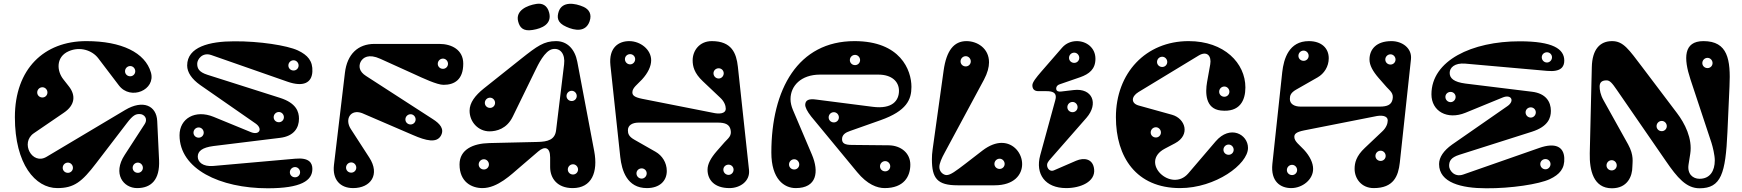

<svg xmlns="http://www.w3.org/2000/svg" viewBox="-20 -996 9365 1032"><path d="M350 -532 321 -569C284 -615 280 -691 350 -721C410 -747 475 -726 508 -683L619 -537C682 -454 819 -513 791 -607C760 -713 634 -775 444 -775C217 -775 60 -626 60 -366C60 -113 170 15 288 15C378 15 420 -18 497 -119L661 -333C697 -381 712 -383 731 -383C753 -383 778 -360 757 -328L650 -163C584 -62 643 15 717 15C791 15 840 -28 835 -136L825 -346C821 -428 749 -462 653 -405L230 -153C153 -107 87 -229 162 -280L323 -390C384 -431 388 -484 350 -532ZM680 -586C664 -586 652 -598 652 -613C652 -628 664 -641 680 -641C695 -641 707 -628 707 -613C707 -598 695 -586 680 -586ZM721 -67C705 -67 693 -79 693 -94C693 -109 705 -122 721 -122C736 -122 748 -109 748 -94C748 -79 736 -67 721 -67ZM345 -67C329 -67 317 -79 317 -94C317 -109 329 -122 345 -122C360 -122 372 -109 372 -94C372 -79 360 -67 345 -67ZM208 -472C192 -472 180 -484 180 -499C180 -514 192 -527 208 -527C223 -527 235 -514 235 -499C235 -484 223 -472 208 -472Z M1567 -143 1127 -104C1069 -99 1043 -126 1043 -154C1043 -183 1066 -203 1127 -211L1485 -255C1561 -264 1587 -310 1587 -358C1587 -395 1573 -442 1485 -470L1095 -594C1048 -609 1040 -629 1040 -654C1040 -676 1067 -717 1116 -700L1525 -557C1611 -527 1656 -551 1659 -611C1662 -668 1634 -700 1581 -725C1523 -752 1373 -775 1239 -774C1106 -774 986 -744 986 -644C986 -607 1011 -571 1056 -539L1354 -332C1394 -304 1374 -267 1328 -286L1128 -368C1030 -408 945 -360 945 -269C945 -87 1163 16 1419 16C1598 16 1659 -25 1659 -88C1659 -120 1642 -150 1567 -143ZM1558 -617C1542 -617 1530 -629 1530 -644C1530 -659 1542 -672 1558 -672C1573 -672 1585 -659 1585 -644C1585 -629 1573 -617 1558 -617ZM1048 -256C1032 -256 1020 -268 1020 -283C1020 -298 1032 -311 1048 -311C1063 -311 1075 -298 1075 -283C1075 -268 1063 -256 1048 -256ZM1566 -43C1550 -43 1538 -55 1538 -70C1538 -85 1550 -98 1566 -98C1581 -98 1593 -85 1593 -70C1593 -55 1581 -43 1566 -43ZM1479 -339C1463 -339 1451 -351 1451 -366C1451 -381 1463 -394 1479 -394C1494 -394 1506 -381 1506 -366C1506 -351 1494 -339 1479 -339Z M2306 -356 1947 -588C1911 -611 1907 -639 1918 -663C1931 -688 1962 -708 2024 -680L2205 -598C2253 -576 2329 -540 2364 -540C2423 -540 2470 -568 2470 -654C2470 -728 2408 -760 2341 -760H1993C1904 -760 1846 -705 1834 -605L1775 -109C1766 -31 1808 15 1878 15C1973 15 2024 -58 1965 -149L1866 -302C1831 -355 1864 -411 1926 -388L2200 -270C2271 -239 2327 -226 2350 -267C2369 -302 2347 -330 2306 -356ZM1868 -68C1852 -68 1840 -80 1840 -95C1840 -110 1852 -123 1868 -123C1883 -123 1895 -110 1895 -95C1895 -80 1883 -68 1868 -68ZM2361 -626C2345 -626 2333 -638 2333 -653C2333 -668 2345 -681 2361 -681C2376 -681 2388 -668 2388 -653C2388 -638 2376 -626 2361 -626ZM2187 -327C2171 -327 2159 -339 2159 -354C2159 -369 2171 -382 2187 -382C2202 -382 2214 -369 2214 -354C2214 -339 2202 -327 2187 -327Z M2868 -233 2610 -227C2522 -225 2450 -192 2450 -112C2450 -18 2515 15 2573 15C2655 15 2729 -59 2775 -98L2873 -182C2908 -212 2937 -205 2937 -150V-98C2937 -37 2976 15 3058 15C3161 15 3195 -71 3174 -183L3083 -664C3070 -732 3029 -775 2969 -775C2904 -775 2868 -749 2781 -680L2580 -520C2534 -483 2504 -444 2504 -401C2504 -339 2552 -290 2611 -290C2648 -290 2704 -303 2736 -369L2857 -617C2872 -648 2908 -724 2950 -732C2992 -740 3019 -705 3012 -650L2969 -296C2963 -245 2925 -234 2868 -233ZM3053 -453C3037 -453 3025 -465 3025 -480C3025 -495 3037 -508 3053 -508C3068 -508 3080 -495 3080 -480C3080 -465 3068 -453 3053 -453ZM2581 -85C2565 -85 2553 -97 2553 -112C2553 -127 2565 -140 2581 -140C2596 -140 2608 -127 2608 -112C2608 -97 2596 -85 2581 -85ZM3060 -58C3044 -58 3032 -70 3032 -85C3032 -100 3044 -113 3060 -113C3075 -113 3087 -100 3087 -85C3087 -70 3075 -58 3060 -58ZM2614 -416C2598 -416 2586 -428 2586 -443C2586 -458 2598 -471 2614 -471C2629 -471 2641 -458 2641 -443C2641 -428 2629 -416 2614 -416ZM3149 -881C3163 -921 3145 -946 3117 -959C3070 -980 3002 -990 2983 -934C2973 -903 2974 -874 3024 -852C3070 -831 3128 -822 3149 -881ZM2932 -927C2922 -969 2893 -980 2863 -975C2812 -967 2750 -939 2765 -881C2773 -850 2790 -826 2843 -835C2894 -843 2947 -867 2932 -927Z M3901 15C3958 15 4012 -22 4006 -82L3946 -638C3938 -710 3913 -775 3806 -775C3739 -775 3703 -723 3703 -672C3703 -640 3711 -603 3758 -559L3851 -471C3873 -451 3881 -428 3881 -412C3881 -384 3845 -382 3811 -390L3431 -465C3387 -474 3379 -485 3379 -500C3379 -524 3406 -542 3431 -569C3463 -604 3480 -640 3480 -672C3480 -730 3422 -775 3362 -775C3305 -775 3251 -740 3261 -645L3314 -152C3322 -80 3350 15 3457 15C3525 15 3564 -23 3564 -77C3564 -122 3539 -160 3504 -180L3390 -245C3360 -262 3355 -277 3355 -296C3355 -323 3379 -337 3413 -337H3838C3879 -337 3901 -327 3907 -298C3914 -265 3894 -253 3875 -232L3832 -183C3801 -147 3783 -115 3783 -84C3783 -29 3820 15 3901 15ZM3843 -629C3858 -629 3870 -617 3870 -602C3870 -587 3858 -574 3843 -574C3827 -574 3815 -587 3815 -602C3815 -617 3827 -629 3843 -629ZM3429 -91C3444 -91 3456 -79 3456 -64C3456 -49 3444 -36 3429 -36C3413 -36 3401 -49 3401 -64C3401 -79 3413 -91 3429 -91ZM3896 -111C3911 -111 3923 -99 3923 -84C3923 -69 3911 -56 3896 -56C3880 -56 3868 -69 3868 -84C3868 -99 3880 -111 3896 -111ZM3367 -705C3382 -705 3394 -693 3394 -678C3394 -663 3382 -650 3367 -650C3351 -650 3339 -663 3339 -678C3339 -693 3351 -705 3367 -705Z M4873 -111C4873 -173 4823 -214 4757 -215L4560 -217C4522 -217 4506 -225 4506 -248C4506 -272 4525 -284 4549 -292L4713 -350C4854 -400 4879 -461 4879 -529C4879 -619 4820 -775 4573 -775C4269 -775 4126 -516 4126 -176C4126 -33 4195 15 4257 15C4371 15 4383 -73 4344 -165L4242 -405C4234 -424 4229 -444 4229 -463C4229 -534 4285 -595 4388 -595H4701C4774 -595 4812 -557 4812 -508C4812 -456 4777 -408 4670 -422L4366 -461C4329 -466 4309 -459 4308 -433C4308 -419 4318 -398 4340 -370L4587 -71C4642 -4 4695 15 4735 15C4839 15 4873 -48 4873 -111ZM4576 -646C4560 -646 4548 -658 4548 -673C4548 -688 4560 -701 4576 -701C4591 -701 4603 -688 4603 -673C4603 -658 4591 -646 4576 -646ZM4249 -85C4233 -85 4221 -97 4221 -112C4221 -127 4233 -140 4249 -140C4264 -140 4276 -127 4276 -112C4276 -97 4264 -85 4249 -85ZM4738 -75C4722 -75 4710 -87 4710 -102C4710 -117 4722 -130 4738 -130C4753 -130 4765 -117 4765 -102C4765 -87 4753 -75 4738 -75ZM4462 -338C4446 -338 4434 -350 4434 -365C4434 -380 4446 -393 4462 -393C4477 -393 4489 -380 4489 -365C4489 -350 4477 -338 4462 -338Z M5052 -617 4993 -194C4990 -174 4989 -156 4989 -140C4989 -37 5018 0 5127 0H5326C5431 0 5474 -57 5474 -114C5474 -171 5430 -228 5364 -228C5334 -228 5299 -216 5261 -187L5169 -116C5118 -77 5089 -55 5068 -55C5051 -55 5029 -72 5029 -98C5029 -118 5041 -145 5058 -176L5269 -568C5288 -604 5296 -635 5296 -661C5296 -737 5232 -775 5175 -775C5107 -775 5067 -724 5052 -617ZM5353 -88C5337 -88 5325 -100 5325 -115C5325 -130 5337 -143 5353 -143C5368 -143 5380 -130 5380 -115C5380 -100 5368 -88 5353 -88ZM5171 -639C5155 -639 5143 -651 5143 -666C5143 -681 5155 -694 5171 -694C5186 -694 5198 -681 5198 -666C5198 -651 5186 -639 5171 -639Z M5529 -538C5529 -520 5537 -506 5562 -506H5605C5637 -506 5655 -498 5655 -475C5655 -470 5654 -464 5652 -457L5571 -161C5544 -61 5597 15 5711 15C5788 15 5868 -19 5861 -86C5855 -144 5806 -150 5764 -132L5644 -80C5625 -72 5608 -89 5608 -109C5608 -119 5613 -127 5629 -145L5820 -363C5886 -439 5852 -524 5751 -512L5683 -504C5674 -503 5657 -503 5657 -520C5657 -530 5663 -539 5676 -543L5786 -581C5834 -598 5868 -624 5868 -680C5868 -740 5819 -775 5768 -775C5739 -775 5710 -764 5689 -740L5576 -610C5551 -581 5529 -554 5529 -538ZM5754 -658C5738 -658 5726 -670 5726 -685C5726 -700 5738 -713 5754 -713C5769 -713 5781 -700 5781 -685C5781 -670 5769 -658 5754 -658ZM5745 -393C5729 -393 5717 -405 5717 -420C5717 -435 5729 -448 5745 -448C5760 -448 5772 -435 5772 -420C5772 -405 5760 -393 5745 -393Z M6323 15C6513 15 6688 -113 6688 -201C6688 -274 6592 -327 6514 -236L6367 -64C6276 42 6101 -123 6241 -197L6296 -226C6380 -271 6351 -359 6280 -379L6100 -429C6058 -441 6060 -477 6099 -501L6422 -697C6468 -725 6493 -695 6485 -650L6468 -555C6458 -498 6458 -411 6542 -402C6644 -391 6674 -456 6674 -526C6674 -656 6561 -775 6369 -775C6139 -775 5978 -604 5978 -366C5978 -152 6087 15 6323 15ZM6193 -257C6177 -257 6165 -269 6165 -284C6165 -299 6177 -312 6193 -312C6208 -312 6220 -299 6220 -284C6220 -269 6208 -257 6193 -257ZM6227 -636C6211 -636 6199 -648 6199 -663C6199 -678 6211 -691 6227 -691C6242 -691 6254 -678 6254 -663C6254 -648 6242 -636 6227 -636ZM6584 -164C6568 -164 6556 -176 6556 -191C6556 -206 6568 -219 6584 -219C6599 -219 6611 -206 6611 -191C6611 -176 6599 -164 6584 -164ZM6561 -476C6545 -476 6533 -488 6533 -503C6533 -518 6545 -531 6561 -531C6576 -531 6588 -518 6588 -503C6588 -488 6576 -476 6561 -476Z M7459 -775C7378 -775 7341 -731 7341 -676C7341 -645 7359 -613 7390 -577L7433 -528C7452 -507 7472 -495 7465 -462C7459 -433 7437 -423 7396 -423H6971C6937 -423 6913 -437 6913 -464C6913 -483 6918 -498 6948 -515L7062 -580C7097 -600 7122 -638 7122 -683C7122 -737 7083 -775 7015 -775C6908 -775 6880 -680 6872 -608L6819 -115C6809 -20 6863 15 6920 15C6980 15 7038 -30 7038 -88C7038 -120 7021 -156 6989 -191C6964 -218 6937 -236 6937 -260C6937 -275 6945 -286 6989 -295L7369 -370C7403 -378 7439 -376 7439 -348C7439 -332 7431 -309 7409 -289L7316 -201C7269 -157 7261 -120 7261 -88C7261 -37 7297 15 7364 15C7471 15 7496 -50 7504 -122L7564 -678C7570 -738 7516 -775 7459 -775ZM7401 -131C7385 -131 7373 -143 7373 -158C7373 -173 7385 -186 7401 -186C7416 -186 7428 -173 7428 -158C7428 -143 7416 -131 7401 -131ZM6987 -669C6971 -669 6959 -681 6959 -696C6959 -711 6971 -724 6987 -724C7002 -724 7014 -711 7014 -696C7014 -681 7002 -669 6987 -669ZM7454 -649C7438 -649 7426 -661 7426 -676C7426 -691 7438 -704 7454 -704C7469 -704 7481 -691 7481 -676C7481 -661 7469 -649 7454 -649ZM6925 -55C6909 -55 6897 -67 6897 -82C6897 -97 6909 -110 6925 -110C6940 -110 6952 -97 6952 -82C6952 -67 6940 -55 6925 -55Z M7856 -654 8296 -615C8371 -608 8388 -638 8388 -670C8388 -733 8327 -774 8148 -774C7892 -774 7674 -671 7674 -489C7674 -398 7759 -350 7857 -390L8057 -472C8103 -491 8123 -454 8083 -426L7785 -219C7740 -187 7715 -151 7715 -114C7715 -14 7835 16 7968 16C8102 17 8252 -6 8310 -33C8363 -58 8391 -90 8388 -147C8385 -207 8340 -231 8254 -201L7845 -58C7796 -41 7769 -82 7769 -104C7769 -129 7777 -149 7824 -164L8214 -288C8302 -316 8316 -363 8316 -400C8316 -448 8290 -494 8214 -503L7856 -547C7795 -555 7772 -575 7772 -604C7772 -632 7798 -659 7856 -654ZM8287 -141C8302 -141 8314 -129 8314 -114C8314 -99 8302 -86 8287 -86C8271 -86 8259 -99 8259 -114C8259 -129 8271 -141 8287 -141ZM7777 -502C7792 -502 7804 -490 7804 -475C7804 -460 7792 -447 7777 -447C7761 -447 7749 -460 7749 -475C7749 -490 7761 -502 7777 -502ZM8295 -715C8310 -715 8322 -703 8322 -688C8322 -673 8310 -660 8295 -660C8279 -660 8267 -673 8267 -688C8267 -703 8279 -715 8295 -715ZM8208 -419C8223 -419 8235 -407 8235 -392C8235 -377 8223 -364 8208 -364C8192 -364 8180 -377 8180 -392C8180 -407 8192 -419 8208 -419Z M9136 -775C9028 -775 9029 -682 9066 -570L9179 -229C9186 -207 9197 -162 9197 -134C9197 -77 9171 -35 9115 -35C9079 -35 9048 -61 9056 -112L9065 -169C9078 -252 9035 -334 8994 -388L8808 -634C8735 -730 8706 -775 8645 -775C8580 -775 8538 -731 8536 -635L8525 -172C8523 -80 8545 16 8644 16C8728 16 8754 -49 8754 -100C8754 -124 8764 -160 8731 -220L8599 -457C8582 -487 8578 -513 8578 -531C8578 -553 8590 -564 8615 -564C8633 -564 8645 -550 8671 -512L8933 -132C8996 -40 9044 16 9115 16C9231 16 9255 -63 9265 -287L9276 -531C9283 -676 9267 -775 9136 -775ZM9158 -630C9142 -630 9130 -642 9130 -657C9130 -672 9142 -685 9158 -685C9173 -685 9185 -672 9185 -657C9185 -642 9173 -630 9158 -630ZM8912 -291C8896 -291 8884 -303 8884 -318C8884 -333 8896 -346 8912 -346C8927 -346 8939 -333 8939 -318C8939 -303 8927 -291 8912 -291ZM8643 -80C8627 -80 8615 -92 8615 -107C8615 -122 8627 -135 8643 -135C8658 -135 8670 -122 8670 -107C8670 -92 8658 -80 8643 -80Z"/></svg>

Font: Pilowlava Atome
Style: Regular
Weight: 500
Designer: Anton Moglia, Jérémy Landes, Maksym Kobuzan (Cyrillic), Velvetyne Type Foundry
Foundry: Anton Moglia, Jérémy Landes, Velvetyne Type Foundry
Version: Version 1.002;Glyphs 3.3 (3303)